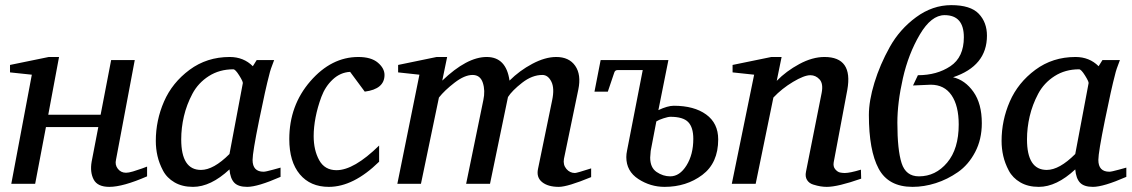

<svg xmlns="http://www.w3.org/2000/svg" viewBox="-20 -716 4410 748"><path d="M553 -29Q459 12 406 12Q360 12 345 -16.5Q330 -45 337 -86L363 -221H159L117 0H24L104 -425L19 -434V-463L170 -494H210L168 -269H372L413 -482H505L432 -94Q427 -74 439 -58.5Q451 -43 471 -43Q481 -43 498 -48Q515 -53 533 -59.5Q551 -66 553 -67Z M1073 -27Q984 12 943 12Q908 12 892.5 -4.5Q877 -21 874 -56Q801 12 732 12Q690 12 660 -5.5Q630 -23 615 -51.5Q600 -80 593.5 -108.5Q587 -137 587 -167Q587 -247 619 -320.5Q651 -394 718.5 -444Q786 -494 875 -494Q929 -494 965 -458L980 -482H1048Q1033 -444 1029 -425Q1015 -373 989.5 -247.5Q964 -122 964 -93Q964 -47 1007 -47Q1015 -47 1044 -55L1073 -63ZM926 -392Q927 -398 912 -422Q897 -446 889 -446Q835 -446 793.5 -419.5Q752 -393 729.5 -350.5Q707 -308 696.5 -263Q686 -218 686 -173Q686 -54 763 -54Q812 -54 874 -116Z M1478 -424Q1478 -369 1401 -359L1344 -436Q1306 -434 1276.5 -406.5Q1247 -379 1232 -338.5Q1217 -298 1209.5 -259Q1202 -220 1202 -186Q1202 -131 1223.5 -92Q1245 -53 1291 -53Q1359 -53 1457 -149V-86Q1357 12 1261 12Q1189 12 1148 -37Q1107 -86 1107 -174Q1107 -305 1189 -399.5Q1271 -494 1376 -494Q1426 -494 1452 -472Q1478 -450 1478 -424Z M2283 -26Q2191 12 2157 12Q2115 12 2092 -6.5Q2069 -25 2076 -58L2131 -325Q2141 -372 2128 -398Q2115 -424 2093 -424Q2053 -424 2014 -393.5Q1975 -363 1959 -338L1889 0H1796L1863 -326Q1871 -363 1861 -393.5Q1851 -424 1821 -424Q1790 -424 1751 -394Q1712 -364 1690 -336L1620 0H1528L1614 -425L1531 -434V-463L1681 -494H1722L1703 -402Q1799 -494 1876 -494Q1952 -494 1965 -402Q2004 -441 2054 -467.5Q2104 -494 2147 -494Q2197 -494 2221 -459.5Q2245 -425 2233 -367L2177 -97Q2173 -74 2186.5 -58Q2200 -42 2220 -42Q2227 -42 2283 -60Z M2778 -173Q2778 -81 2716 -34.5Q2654 12 2569 12Q2514 12 2467 -18.5Q2420 -49 2420 -104Q2420 -116 2423 -130L2484 -443H2386Q2376 -443 2373 -433L2348 -359H2296L2320 -482H2584L2545 -287Q2581 -304 2605 -304Q2684 -304 2731 -270Q2778 -236 2778 -173ZM2681 -175Q2681 -220 2661 -240.5Q2641 -261 2592 -261Q2583 -261 2564.5 -255Q2546 -249 2537 -243L2515 -128Q2513 -108 2513 -102Q2513 -63 2538 -46Q2563 -29 2591 -29Q2628 -29 2654.5 -71.5Q2681 -114 2681 -175Z M3335 -20Q3244 12 3201 12Q3189 12 3176.5 10Q3164 8 3148 3Q3132 -2 3124 -15Q3116 -28 3120 -47L3181 -354Q3188 -390 3173 -406.5Q3158 -423 3137 -423Q3113 -423 3069.5 -397Q3026 -371 2993 -336L2924 0H2831L2918 -425L2834 -434V-463L2985 -494H3025L3006 -401Q3043 -439 3094 -466.5Q3145 -494 3192 -494Q3304 -494 3281 -366L3228 -84Q3225 -67 3234 -56.5Q3243 -46 3252.5 -44Q3262 -42 3271 -42Q3291 -42 3334 -55Z M3825 -577Q3825 -459 3693 -415Q3740 -404 3772.5 -358Q3805 -312 3805 -236Q3805 -173 3779 -123.5Q3753 -74 3712 -45.5Q3671 -17 3625.5 -2.5Q3580 12 3535 12Q3441 12 3403 -59Q3365 -130 3365 -268Q3365 -323 3386.5 -393.5Q3408 -464 3446.5 -533Q3485 -602 3549 -649Q3613 -696 3686 -696Q3761 -696 3793 -662.5Q3825 -629 3825 -577ZM3735 -571Q3735 -657 3660 -657Q3608 -657 3563.5 -581.5Q3519 -506 3497.5 -411Q3476 -316 3476 -238Q3476 -132 3492.5 -80.5Q3509 -29 3560 -29Q3625 -29 3670 -82.5Q3715 -136 3715 -231Q3715 -304 3687 -345Q3659 -386 3606 -386L3537 -383L3556 -423Q3630 -423 3682.5 -458Q3735 -493 3735 -571Z M4368 -27Q4279 12 4238 12Q4203 12 4187.5 -4.5Q4172 -21 4169 -56Q4096 12 4027 12Q3985 12 3955 -5.5Q3925 -23 3910 -51.5Q3895 -80 3888.5 -108.5Q3882 -137 3882 -167Q3882 -247 3914 -320.5Q3946 -394 4013.5 -444Q4081 -494 4170 -494Q4224 -494 4260 -458L4275 -482H4343Q4328 -444 4324 -425Q4310 -373 4284.5 -247.5Q4259 -122 4259 -93Q4259 -47 4302 -47Q4310 -47 4339 -55L4368 -63ZM4221 -392Q4222 -398 4207 -422Q4192 -446 4184 -446Q4130 -446 4088.5 -419.5Q4047 -393 4024.5 -350.5Q4002 -308 3991.5 -263Q3981 -218 3981 -173Q3981 -54 4058 -54Q4107 -54 4169 -116Z"/></svg>

Font: Veleka
Style: Italic
Weight: 400
Italic angle: -12°
Designer: Stefan Peev, Context Ltd, 2016; SIL International, 1997-2014.
Foundry: Stefan Peev, Context Ltd, 2016
Version: Version 1.000